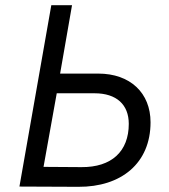

<svg xmlns="http://www.w3.org/2000/svg" viewBox="-20 -720 653 741"><path d="M55 0 282 1C448 2 561 -90 561 -248C561 -361 483 -436 359 -436H212L258 -700H178ZM148 -76 199 -360H345C430 -360 477 -316 477 -242C477 -136 411 -74 294 -75Z"/></svg>

Font: Fixel Display
Style: Italic
Weight: 400
Italic angle: -10°
Designer: AlfaBravo + MacPaw
Foundry: Kyrylo Tkachov, Marchela Mozhyna, Serhii Makarenko, Maria Weinstein, Zakhar Kryvoshyya
Version: Version 1.210;Glyphs 3.2 (3217)